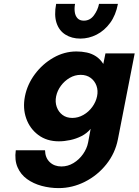

<svg xmlns="http://www.w3.org/2000/svg" viewBox="-20 -715 711 985"><path d="M281 250Q236 250 193.5 238.5Q151 227 118.5 203.5Q86 180 70 143Q54 106 61 56H211Q212 95 235.5 117Q259 139 295 139Q328 139 357 121.5Q386 104 406 75.5Q426 47 432 16L445 -54Q426 -31 398.5 -17Q371 -3 340.5 3.5Q310 10 282 10Q220 10 176.5 -22.5Q133 -55 114.5 -107.5Q96 -160 108 -221Q120 -282 159 -334.5Q198 -387 254 -419Q310 -451 372 -451Q400 -451 425.5 -445.5Q451 -440 472.5 -426Q494 -412 510 -387L521 -441H671L585 -1Q571 71 525.5 128Q480 185 415.5 217.5Q351 250 281 250ZM351 -110Q381 -110 408 -125.5Q435 -141 453.5 -166.5Q472 -192 478 -221Q484 -250 475 -275Q466 -300 445 -315.5Q424 -331 394 -331Q364 -331 337.5 -315.5Q311 -300 292.5 -275Q274 -250 268 -221Q262 -192 271 -166.5Q280 -141 300.5 -125.5Q321 -110 351 -110ZM585 -695Q574 -637 545 -597.5Q516 -558 476 -537.5Q436 -517 392 -517Q348 -517 315.5 -537.5Q283 -558 270 -597.5Q257 -637 268 -695H365Q361 -674 363.5 -654Q366 -634 377.5 -621.5Q389 -609 410 -609Q442 -609 462 -636.5Q482 -664 488 -695Z"/></svg>

Font: Teachers
Style: Italic
Weight: 400
Italic angle: -11°
Designer: Alfredo Marco Pradil, Chank Diesel
Version: Version 1.001